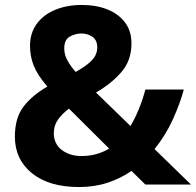

<svg xmlns="http://www.w3.org/2000/svg" viewBox="-20 -744 790 774"><path d="M310 -724Q368 -724 413 -706Q458 -688 484 -653.5Q510 -619 510 -569Q510 -500 469 -453Q428 -406 367 -371L506 -236Q526 -270 541 -307.5Q556 -345 566 -383H721Q706 -327 677 -263Q648 -199 603 -143L750 0H566L510 -55Q467 -25 414 -7.5Q361 10 299 10Q177 10 108.5 -46Q40 -102 40 -193Q40 -269 75 -314.5Q110 -360 171 -395Q132 -440 116.5 -478Q101 -516 101 -559Q101 -610 127.5 -647Q154 -684 201.5 -704Q249 -724 310 -724ZM258 -306Q230 -285 213.5 -261.5Q197 -238 197 -207Q197 -164 229 -139.5Q261 -115 309 -115Q341 -115 369 -123Q397 -131 420 -145ZM309 -609Q284 -609 261.5 -596.5Q239 -584 239 -549Q239 -524 251.5 -501Q264 -478 285 -454Q327 -477 349.5 -500Q372 -523 372 -553Q372 -583 352 -596Q332 -609 309 -609Z"/></svg>

Font: Noto Sans Sora Sompeng
Style: Bold
Weight: 700
Designer: Monotype Design Team. David Williams.
Foundry: Monotype Imaging Inc.
Version: Version 2.101